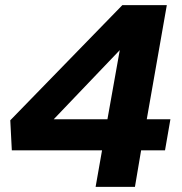

<svg xmlns="http://www.w3.org/2000/svg" viewBox="-20 -727 710 747"><path d="M456 -707 20 -259 26 -142H377L352 0H505L529 -142H622L643 -263H551L629 -707ZM398 -263H189L446 -532Z"/></svg>

Font: Geom Bold
Style: Bold Italic
Weight: 700
Italic angle: -10°
Version: Version 1.102